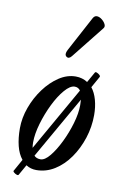

<svg xmlns="http://www.w3.org/2000/svg" viewBox="-85 -736 509 832"><g transform="rotate(10 170.0 -320.0)"><path d="M58 46Q56 50 49 47.5Q42 45 36.5 40Q31 35 34 32L63 -20Q45 -42 36.5 -76Q28 -110 28 -153Q28 -199 45 -245.5Q62 -292 90.5 -330.5Q119 -369 154.5 -392.5Q190 -416 228 -416Q257 -416 280 -401L306 -447Q308 -451 314.5 -448.5Q321 -446 326.5 -441Q332 -436 330 -432L302 -382Q318 -362 326.5 -331.5Q335 -301 335 -265Q335 -213 319 -163.5Q303 -114 275 -74Q247 -34 209.5 -10.5Q172 13 129 13Q104 13 84 0ZM95 -103Q95 -90 97 -79L256 -359Q247 -372 231 -372Q211 -372 187 -344Q163 -316 142.5 -274Q122 -232 108.5 -186Q95 -140 95 -103ZM139 -36Q158 -36 180 -63Q202 -90 222 -131Q242 -172 255 -216.5Q268 -261 268 -297Q268 -310 267 -321L111 -47Q121 -36 139 -36ZM196 -500Q184 -485 173 -493.5Q162 -502 173 -523L256 -678Q263 -690 274 -689Q285 -688 295.5 -679.5Q306 -671 311 -660.5Q316 -650 309 -642Z"/></g></svg>

Font: Junicode Two Beta Condensed Medium
Style: Italic
Weight: 500
Width: 3
Italic angle: -9°
Version: Version 1.053; ttfautohint (v1.8.4)